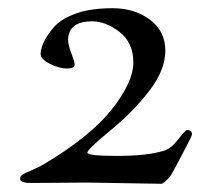

<svg xmlns="http://www.w3.org/2000/svg" viewBox="-20 -444 508 468"><path d="M193 1 374 4C378 3.3 385 -2.7 395 -14C397 -16.7 406.3 -33.8 423 -65.5C439.7 -97.2 448 -114 448 -116C448 -123.3 444 -127 436 -127C433.3 -127 426.2 -119.5 414.5 -104.5C402.8 -89.5 391.7 -80.3 381 -77C353 -68.3 314.7 -64 266 -64C217.3 -64 193 -66.7 193 -72C193 -77.3 211.5 -95.2 248.5 -125.5C285.5 -155.8 317.2 -188 343.5 -222C369.8 -256 383 -288.8 383 -320.5C383 -352.2 370.5 -377.3 345.5 -396C320.5 -414.7 290.2 -424 254.5 -424C218.8 -424 189 -419.7 165 -411C141 -402.3 123.3 -391.5 112 -378.5C100.7 -365.5 92.3 -353.3 87 -342C81.7 -330.7 79 -320.8 79 -312.5C79 -304.2 86.5 -296.2 101.5 -288.5C116.5 -280.8 130.3 -277 143 -277C155.7 -277 162 -280.3 162 -287C162 -291 159.3 -300 154 -314C148.7 -328 146 -338.7 146 -346C146 -376.7 165.7 -392 205 -392C227 -392 249.2 -383.3 271.5 -366C293.8 -348.7 305 -324 305 -292C305 -260 287.7 -222 253 -178C218.3 -134 163.7 -89.7 89 -45C79 -39 68.3 -33.7 57 -29C45.7 -24.3 38.2 -20.7 34.5 -18C30.8 -15.3 29 -12 29 -8C29 -1.3 38 2 56 2Z"/></svg>

Font: Sorts Mill Goudy
Style: Regular
Weight: 400
Version: Version 003.101